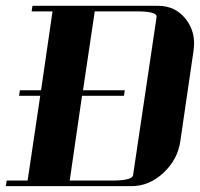

<svg xmlns="http://www.w3.org/2000/svg" viewBox="-20 -635 683 655"><path d="M0 0 2.9 -19H74.2L117.2 -308.1H44.9L47.9 -327.1H120.1L159.2 -596.2H87.9L90.8 -615.2H519Q578.6 -615.2 613.8 -569.8Q642.1 -534.2 642.1 -486.8Q642.1 -478.5 640.1 -460.9L595.2 -153.8Q586.4 -90.8 537.1 -44.9Q488.3 0 429.2 0ZM217.8 -19H360.8Q432.6 -19 434.1 -38.1L514.2 -577.1Q517.1 -596.2 445.8 -596.2H303.2L263.2 -327.1H405.8L402.8 -308.1H259.8Z"/></svg>

Font: Hjet
Style: Italic
Weight: 400
Designer: T. Christopher White
Version: Version 1.2